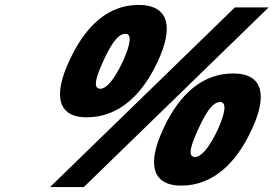

<svg xmlns="http://www.w3.org/2000/svg" viewBox="-20 -744 1110 779"><path d="M479 -496C441 -415 410 -384 387 -384C353 -384 373 -439 399 -496C425 -553 455 -607 489 -607C512 -607 515 -576 479 -496ZM261 -497C201 -369 205 -268 332 -268C466 -268 561 -365 621 -497C681 -625 672 -724 542 -724C423 -724 329 -645 261 -497ZM933 -714 183 15H320L1070 -714ZM864 -219C826 -138 794 -107 771 -107C737 -107 758 -162 784 -219C810 -276 839 -330 873 -330C896 -330 900 -299 864 -219ZM642 -220C582 -92 587 9 716 9C848 9 942 -88 1002 -220C1062 -348 1054 -446 926 -446C806 -446 710 -368 642 -220Z"/></svg>

Font: Passageway
Style: BdSuIt
Weight: 700
Foundry: Ascender Corporation
Version: Version 1.11